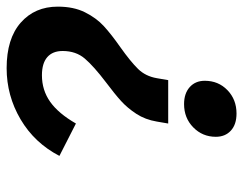

<svg xmlns="http://www.w3.org/2000/svg" viewBox="-118 -402 750 593"><g transform="rotate(90 257.5 -105.0)"><path d="M210 -362Q210 -404 239 -432Q268 -460 311 -460Q345 -460 364 -442.5Q383 -425 383 -396Q383 -355 354 -326.5Q325 -298 282 -298Q249 -298 229.5 -315.5Q210 -333 210 -362ZM-19 92Q-19 43 -1.5 8Q16 -27 41 -50Q66 -73 106 -101Q151 -133 173.5 -156Q196 -179 202 -214L208 -249H342L336 -214Q330 -178 312 -150.5Q294 -123 272.5 -103.5Q251 -84 215 -57Q165 -19 141.5 8.5Q118 36 118 77Q118 108 137 124.5Q156 141 193 141Q239 141 275 115.5Q311 90 342 36L442 87Q402 164 329 207Q256 250 171 250Q80 250 30.5 206.5Q-19 163 -19 92Z"/></g></svg>

Font: Niramit
Style: Bold Italic
Weight: 700
Italic angle: -10°
Designer: Katatrad Aksorn Co.,Ltd.
Foundry: Cadson Demak Co.,Ltd.
Version: Version 1.001; ttfautohint (v1.6)